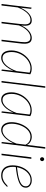

<svg xmlns="http://www.w3.org/2000/svg" viewBox="1184 -1946 769 3176"><g transform="rotate(90 1568.0 -358.5)"><path d="M46.5 0 106 -495H116Q121.5 -495 124 -491.5Q126.5 -488 126.5 -483.5L108 -314Q127.5 -357.5 151.2 -392Q175 -426.5 201.8 -450.5Q228.5 -474.5 257.8 -487.2Q287 -500 317.5 -500Q348 -500 367 -488.5Q386 -477 395.2 -454.8Q404.5 -432.5 405.8 -400.5Q407 -368.5 402.5 -327.5Q421.5 -371 446 -403.5Q470.5 -436 497.8 -457.5Q525 -479 553.5 -489.5Q582 -500 609 -500Q641 -500 661.2 -487.5Q681.5 -475 691.8 -451.5Q702 -428 703.5 -393.8Q705 -359.5 699.5 -315.5L662.5 0H637.5L674.5 -315.5Q679 -354.5 678.5 -384.8Q678 -415 670.2 -435.8Q662.5 -456.5 646 -467.5Q629.5 -478.5 602 -478.5Q576 -478.5 548.5 -467Q521 -455.5 494.8 -432Q468.5 -408.5 444.2 -372.5Q420 -336.5 400.5 -287.5L366.5 0H341.5L378.5 -315.5Q383 -354.5 383.5 -384.8Q384 -415 377 -435.8Q370 -456.5 354.2 -467.5Q338.5 -478.5 311 -478.5Q249 -478.5 197 -424.2Q145 -370 103.5 -268.5L71.5 0Z M1182.5 -464Q1165.5 -472 1147.2 -475.5Q1129 -479 1108.5 -479Q1073.5 -479 1040 -467Q1006.5 -455 976.8 -433.8Q947 -412.5 922.2 -383.2Q897.5 -354 879.2 -319.5Q861 -285 851 -246.2Q841 -207.5 841 -167.5Q841 -132 847 -104Q853 -76 865.5 -56.2Q878 -36.5 897.2 -26Q916.5 -15.5 943.5 -15.5Q974.5 -15.5 1004.2 -32Q1034 -48.5 1061.2 -79Q1088.5 -109.5 1112.8 -152.5Q1137 -195.5 1156.5 -248.5ZM1151.5 -198Q1132.5 -153 1108.8 -115.5Q1085 -78 1057.8 -51Q1030.5 -24 1000.2 -9Q970 6 937.5 6Q905.5 6 882.5 -6.5Q859.5 -19 844.5 -41.5Q829.5 -64 822.2 -95.2Q815 -126.5 815 -164.5Q815 -207 826 -248.2Q837 -289.5 856.8 -326.8Q876.5 -364 904 -395.5Q931.5 -427 964.2 -450Q997 -473 1034 -486Q1071 -499 1110.5 -499Q1139 -499 1162.8 -493.8Q1186.5 -488.5 1209.5 -475.5L1151.5 0H1140.5Q1134.5 0 1132.5 -3.8Q1130.5 -7.5 1130.5 -11.5Z M1320.5 0 1408 -723H1433L1345 0Z M1875 -464Q1858 -472 1839.8 -475.5Q1821.5 -479 1801 -479Q1766 -479 1732.5 -467Q1699 -455 1669.2 -433.8Q1639.5 -412.5 1614.8 -383.2Q1590 -354 1571.8 -319.5Q1553.5 -285 1543.5 -246.2Q1533.5 -207.5 1533.5 -167.5Q1533.5 -132 1539.5 -104Q1545.5 -76 1558 -56.2Q1570.5 -36.5 1589.8 -26Q1609 -15.5 1636 -15.5Q1667 -15.5 1696.8 -32Q1726.5 -48.5 1753.8 -79Q1781 -109.5 1805.2 -152.5Q1829.5 -195.5 1849 -248.5ZM1844 -198Q1825 -153 1801.2 -115.5Q1777.5 -78 1750.2 -51Q1723 -24 1692.8 -9Q1662.5 6 1630 6Q1598 6 1575 -6.5Q1552 -19 1537 -41.5Q1522 -64 1514.8 -95.2Q1507.5 -126.5 1507.5 -164.5Q1507.5 -207 1518.5 -248.2Q1529.5 -289.5 1549.2 -326.8Q1569 -364 1596.5 -395.5Q1624 -427 1656.8 -450Q1689.5 -473 1726.5 -486Q1763.5 -499 1803 -499Q1831.5 -499 1855.2 -493.8Q1879 -488.5 1902 -475.5L1844 0H1833Q1827 0 1825 -3.8Q1823 -7.5 1823 -11.5Z M2374.5 -396.5Q2363 -419.5 2348.2 -435.2Q2333.5 -451 2316.5 -460.8Q2299.5 -470.5 2281 -474.8Q2262.5 -479 2243.5 -479Q2209.5 -479 2180 -465.2Q2150.5 -451.5 2126.5 -428Q2102.5 -404.5 2084 -373.5Q2065.5 -342.5 2052.8 -308Q2040 -273.5 2033.5 -237.2Q2027 -201 2027 -167.5Q2027 -132 2034 -104Q2041 -76 2055 -56Q2069 -36 2089.2 -25.5Q2109.5 -15 2136.5 -15Q2167 -15 2197.8 -31.2Q2228.5 -47.5 2257 -77.8Q2285.5 -108 2310.5 -150.8Q2335.5 -193.5 2355.5 -246.5ZM2440 -723 2351.5 0H2340.5Q2334 0 2332 -3.8Q2330 -7.5 2330 -11.5L2351 -197.5Q2331.5 -152.5 2306.5 -115Q2281.5 -77.5 2253 -50.5Q2224.5 -23.5 2193.5 -8.8Q2162.5 6 2130.5 6Q2098 6 2073.8 -6.8Q2049.5 -19.5 2033.5 -42.2Q2017.5 -65 2009.5 -96.5Q2001.5 -128 2001.5 -165.5Q2001.5 -202.5 2009 -241.5Q2016.5 -280.5 2031 -317.5Q2045.5 -354.5 2066.5 -387.8Q2087.5 -421 2114.2 -446Q2141 -471 2173 -485.5Q2205 -500 2242 -500Q2284 -500 2320 -480.8Q2356 -461.5 2377.5 -421.5L2415 -723Z M2608 -493 2547.5 0H2522.5L2582.5 -493ZM2646 -671Q2646 -657.5 2635.8 -647.2Q2625.5 -637 2613 -637Q2600 -637 2590.5 -647.2Q2581 -657.5 2581 -671Q2581 -685 2590.8 -695.2Q2600.5 -705.5 2613.5 -705.5Q2626 -705.5 2636 -695.2Q2646 -685 2646 -671Z M2959.5 -480Q2915 -480 2879.5 -461Q2844 -442 2817.2 -410.5Q2790.5 -379 2772.8 -338.5Q2755 -298 2747 -255Q2816.5 -262.5 2867 -272.2Q2917.5 -282 2952.8 -293.5Q2988 -305 3009.5 -318Q3031 -331 3043 -345Q3055 -359 3059 -374Q3063 -389 3063 -404.5Q3063 -416 3057.8 -429.2Q3052.5 -442.5 3040.2 -453.8Q3028 -465 3008.2 -472.5Q2988.5 -480 2959.5 -480ZM3072 -91.5Q3048 -66 3025.5 -47.5Q3003 -29 2980 -17Q2957 -5 2932.8 0.5Q2908.5 6 2881 6Q2840.5 6 2809.5 -7.2Q2778.5 -20.5 2757.5 -45Q2736.5 -69.5 2726 -104.8Q2715.5 -140 2715.5 -184Q2715.5 -221 2722.8 -258.8Q2730 -296.5 2744.2 -331.5Q2758.5 -366.5 2779.2 -397.2Q2800 -428 2827.2 -450.8Q2854.5 -473.5 2888 -486.8Q2921.5 -500 2960.5 -500Q2996 -500 3020 -490.2Q3044 -480.5 3058.5 -466Q3073 -451.5 3079 -435Q3085 -418.5 3085 -405.5Q3085 -385.5 3079.8 -367.5Q3074.5 -349.5 3060.5 -333.2Q3046.5 -317 3022.2 -302.8Q2998 -288.5 2960.2 -276.2Q2922.5 -264 2869.2 -253.8Q2816 -243.5 2744 -236Q2742 -223 2741.2 -210.2Q2740.5 -197.5 2740.5 -184.5Q2740.5 -145 2749.5 -113.8Q2758.5 -82.5 2776.5 -60.5Q2794.5 -38.5 2821.8 -26.8Q2849 -15 2885 -15Q2912.5 -15 2935 -21.2Q2957.5 -27.5 2975.5 -37Q2993.5 -46.5 3007 -57.8Q3020.5 -69 3030.8 -78.5Q3041 -88 3048 -94.2Q3055 -100.5 3060 -100.5Q3064 -100.5 3067 -97.5Z"/></g></svg>

Font: Lato ExtraLight
Style: Italic
Weight: 275
Italic angle: -7°
Designer: Lukasz Dziedzic with Adam Twardoch and Botio Nikoltchev
Foundry: tyPoland Lukasz Dziedzic
Version: Version 2.015; 2015-08-06; http://www.latofonts.com/